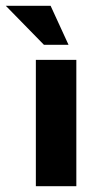

<svg xmlns="http://www.w3.org/2000/svg" viewBox="-52 -644 356 664"><path d="M72 -437H212V0H72ZM-32 -624H123L185 -489H100Z"/></svg>

Font: Reem Kufi
Style: Regular
Weight: 400
Designer: Khaled Hosny
Version: Version 1.6